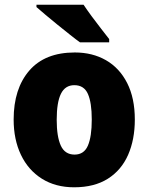

<svg xmlns="http://www.w3.org/2000/svg" viewBox="-20 -786 633 816"><path d="M553 -278Q553 -193 524.5 -128Q496 -63 438.5 -26.5Q381 10 295 10Q216 10 158 -26.5Q100 -63 69 -128Q38 -193 38 -278Q38 -409 104.5 -486Q171 -563 298 -563Q373 -563 430.5 -530Q488 -497 520.5 -433Q553 -369 553 -278ZM221 -277Q221 -205 238.5 -167Q256 -129 297 -129Q337 -129 353.5 -167Q370 -205 370 -278Q370 -350 353.5 -387Q337 -424 296 -424Q257 -424 239 -387.5Q221 -351 221 -277ZM335 -766Q349 -745 369.5 -717Q390 -689 410.5 -663Q431 -637 444 -620V-606H320Q303 -618 278 -638Q253 -658 225.5 -680Q198 -702 174 -722.5Q150 -743 135 -756V-766Z"/></svg>

Font: Noto Sans Lao SemiCondensed Black
Style: Regular
Weight: 900
Width: 4
Designer: Monotype Design Team
Foundry: Monotype Imaging Inc.
Version: Version 2.003; ttfautohint (v1.8.4.7-5d5b)